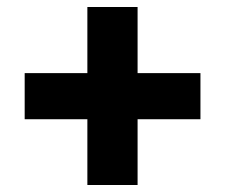

<svg xmlns="http://www.w3.org/2000/svg" viewBox="-20 -616 636 543"><path d="M369.1 -92.8H227.1V-278.8H49.8V-409.2H227.1V-596.2H369.1V-409.2H546.9V-278.8H369.1Z"/></svg>

Font: Sora
Style: Bold
Weight: 700
Designer: Jonathan Barnbrook, Julián Moncada
Foundry: Barnbrook Fonts
Version: Version 2.000